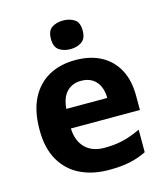

<svg xmlns="http://www.w3.org/2000/svg" viewBox="-114 -848 819 946"><g transform="rotate(-15 295.5 -375.0)"><path d="M303 -556Q379 -556 433.5 -527Q488 -498 518 -443Q548 -388 548 -308V-236H196Q198 -173 233.5 -137Q269 -101 332 -101Q385 -101 428 -111.5Q471 -122 517 -144V-29Q477 -9 432.5 0.5Q388 10 325 10Q243 10 180 -20.5Q117 -51 81 -113Q45 -175 45 -269Q45 -365 77.5 -428.5Q110 -492 168 -524Q226 -556 303 -556ZM304 -450Q261 -450 232.5 -422Q204 -394 199 -335H408Q408 -368 396.5 -394Q385 -420 362 -435Q339 -450 304 -450ZM296 -760Q329 -760 353 -744.5Q377 -729 377 -687Q377 -646 353 -630Q329 -614 296 -614Q262 -614 238.5 -630Q215 -646 215 -687Q215 -729 238.5 -744.5Q262 -760 296 -760Z"/></g></svg>

Font: Noto Sans Armenian
Style: Regular
Weight: 400
Designer: Monotype Design Team
Foundry: Monotype Imaging Inc.
Version: Version 2.007